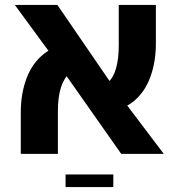

<svg xmlns="http://www.w3.org/2000/svg" viewBox="-20 -622 722 776"><path d="M470 0 210 -370 40 -602H212L456 -246L642 0ZM64 0V-168Q64 -244 87.5 -306Q111 -368 158.5 -405Q206 -442 276 -442L321 -348Q286 -348 262 -327Q238 -306 226 -267.5Q214 -229 214 -174V0ZM405 -175 355 -267Q393 -267 416 -288Q439 -309 449.5 -347.5Q460 -386 460 -440V-602H610V-446Q610 -372 587.5 -310.5Q565 -249 519.5 -212Q474 -175 405 -175ZM245 134V83H438V134Z"/></svg>

Font: Noto Sans Hebrew
Style: Bold
Weight: 700
Designer: Monotype Design Team
Foundry: Monotype Imaging Inc.
Version: Version 2.003